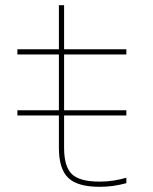

<svg xmlns="http://www.w3.org/2000/svg" viewBox="-20 -710 590 740"><path d="M47 -265V-285H467V-265ZM364 10Q279 10 243 -24.5Q207 -59 207 -140V-500H47V-520H207V-690H227V-520H467V-500H227V-140Q227 -68 257 -39Q287 -10 364 -10Q392 -10 417.5 -14Q443 -18 467 -25V-4Q441 3 416 6.5Q391 10 364 10Z"/></svg>

Font: M PLUS Code Latin SemiExpanded Thin
Style: Regular
Weight: 250
Width: 6
Designer: Coji Morishita
Foundry: UNDERFOREST DESIGN
Version: Version 1.002; ttfautohint (v1.8.3)